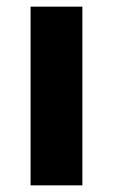

<svg xmlns="http://www.w3.org/2000/svg" viewBox="-20 -558 341 578"><path d="M72 0V-538H228V0Z"/></svg>

Font: Montserrat
Style: Bold
Weight: 700
Designer: Julieta Ulanovsky
Foundry: Julieta Ulanovsky
Version: Version 9.000; ttfautohint (v1.8.4.7-5d5b)